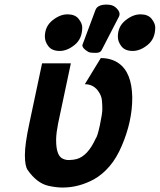

<svg xmlns="http://www.w3.org/2000/svg" viewBox="-20 -801 699 840"><path d="M176.3 -640.6Q176.3 -685.1 209.2 -711.7Q242.2 -738.3 275.4 -738.3Q308.6 -738.3 324.2 -718.3Q339.8 -698.2 339.8 -681.2Q339.8 -631.8 307.1 -605Q274.4 -578.1 241.2 -578.1Q208 -578.1 192.1 -598.1Q176.3 -618.2 176.3 -640.6ZM495.6 -640.6Q495.6 -685.1 528.6 -711.7Q561.5 -738.3 594.7 -738.3Q627.9 -738.3 643.6 -718.3Q659.2 -698.2 659.2 -681.2Q659.2 -631.8 626.5 -605Q593.8 -578.1 560.5 -578.1Q527.3 -578.1 511.5 -598.1Q495.6 -618.2 495.6 -640.6ZM424.8 -582Q418.9 -569.8 400.6 -569.8Q382.3 -569.8 374 -571.3Q365.7 -572.8 354.5 -582Q336.9 -595.7 341.3 -606.4L397.9 -757.8Q406.2 -779.3 441.4 -780.8H447.8Q472.2 -780.8 485.4 -769Q509.8 -748 500.5 -728.5ZM314.9 -105Q363.8 -118.2 398.4 -194.3Q406.2 -203.1 417 -253.4Q427.7 -303.7 427.7 -323.2Q427.7 -342.8 426 -361.3Q424.3 -379.9 413.1 -397.5Q391.1 -432.6 351.1 -432.6L420.9 -546.9Q466.8 -546.9 499 -524.4Q556.6 -484.4 558.6 -376V-371.6Q558.6 -270.5 513.2 -164.1Q490.2 -109.4 458.7 -73Q427.2 -36.6 391.1 -16.6Q324.7 19.5 253.9 19.5Q225.1 19.5 190.9 11.7Q141.1 0 101.1 -57.1Q88.9 -74.2 88.9 -122.6Q88.9 -170.9 108.4 -261.2L164.1 -523.9H290L234.4 -261.7Q226.6 -223.1 225.6 -193.4V-187Q225.6 -127 249 -109.9Q264.2 -100.1 283.2 -100.8Q302.2 -101.6 314.9 -105Z"/></svg>

Font: Tuffy
Style: BoldItalic
Weight: 700
Italic angle: -12°
Designer: Thatcher Ulrich, Karoly Barta, Michael Everson
Version: Version 001.271